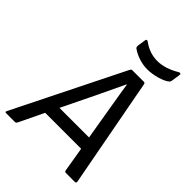

<svg xmlns="http://www.w3.org/2000/svg" viewBox="-265 -940 1051 1051"><g transform="rotate(45 260.5 -414.5)"><path d="M354 -715.8Q323.7 -715.8 290.8 -726.3Q257.8 -736.8 232.9 -754.9Q226.6 -759.8 228 -772.9L234.9 -819.8Q235.8 -826.7 240 -828.1Q244.1 -829.6 250 -825.2Q302.2 -787.1 361.8 -787.1Q421.9 -787.1 488.8 -827.1Q494.6 -830.6 499.3 -828.6Q503.9 -826.7 502.9 -820.8L495.1 -768.1Q493.7 -758.3 487.8 -753.9Q469.2 -738.3 430.2 -727.1Q391.1 -715.8 354 -715.8ZM-21 0Q-31.2 0 -26.9 -9.8L289.1 -645Q293.9 -654.8 299.8 -654.8H391.1Q399.4 -654.8 400.9 -645L520 -11.2Q521.5 0 511.2 0H440.9Q432.6 0 431.2 -9.8L407.2 -152.8H128.9L60.1 -9.8Q55.2 0 46.9 0ZM264.2 -431.2 165 -227.1H394L359.9 -430.2Q341.8 -536.6 335.9 -578.1H334Q298.8 -502.9 264.2 -431.2Z"/></g></svg>

Font: Sofia Sans
Style: Italic
Weight: 400
Italic angle: -9°
Designer: Botio Nikoltchev, Ani Petrova
Foundry: lettersoup
Version: Version 4.100